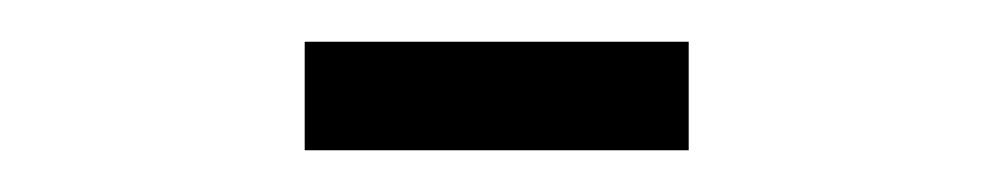

<svg xmlns="http://www.w3.org/2000/svg" viewBox="-20 -821 474 92"><path d="M126 -801H310V-749H126Z"/></svg>

Font: Phudu ExtraBold
Style: Regular
Weight: 800
Version: Version 1.005;gftools[0.9.23]